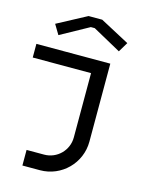

<svg xmlns="http://www.w3.org/2000/svg" viewBox="-120 -675 738 951"><g transform="rotate(15 249.5 -200.0)"><path d="M64 -520 94 -470 239 -550H259L404 -470L434 -520L284 -600H214ZM89 120V200H179C289.4 200 379 110.4 379 0V-400H0V-330H299V0C299 66.2 245.2 120 179 120Z"/></g></svg>

Font: KetosagCBd
Style: Regular
Weight: 500
Designer: gluk
Foundry: gluk
Version: Version 00.0024